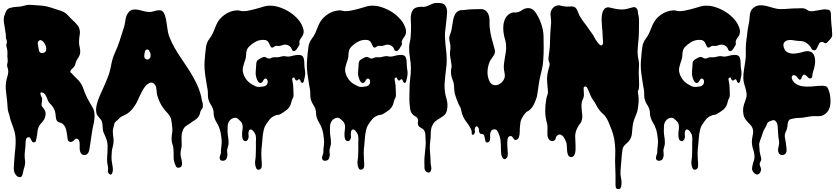

<svg xmlns="http://www.w3.org/2000/svg" viewBox="-20 -777 5691 1307"><path d="M31 -318Q26 -333 30 -345Q34 -357 32 -374Q29 -393 30.5 -411.5Q32 -430 27 -449Q25 -455 24 -459Q23 -463 23 -470Q23 -477 25.5 -482Q28 -487 27 -494Q26 -504 23 -509.5Q20 -515 20 -526V-540Q20 -546 18 -553Q15 -567 13.5 -582Q12 -597 9 -611Q6 -625 5.5 -641Q5 -657 10 -671Q15 -687 23 -702.5Q31 -718 48 -723Q72 -730 97 -730.5Q122 -731 147 -739Q170 -746 195 -743.5Q220 -741 244 -740Q286 -738 321.5 -727Q357 -716 396 -703Q416 -696 428.5 -685.5Q441 -675 456 -658Q463 -650 472 -642Q481 -634 490 -625Q499 -616 506.5 -606.5Q514 -597 518 -588Q527 -566 522.5 -540Q518 -514 518 -491Q518 -473 522.5 -456Q527 -439 526 -421Q525 -407 519 -395Q513 -383 505 -372Q497 -360 494.5 -346.5Q492 -333 483 -321Q478 -314 471.5 -309.5Q465 -305 461 -297Q456 -286 463.5 -281Q471 -276 477 -268Q489 -254 503 -241.5Q517 -229 527 -214Q538 -199 544 -182.5Q550 -166 556 -150Q566 -124 579.5 -99Q593 -74 607 -51Q620 -30 622.5 -8.5Q625 13 622.5 35Q620 57 614.5 79Q609 101 606 124Q602 148 599 171.5Q596 195 592 219Q590 228 588.5 239Q587 250 583 259Q579 268 571 273.5Q563 279 550 278Q541 277 535.5 271.5Q530 266 527 258.5Q524 251 523 242.5Q522 234 522 227Q522 221 522.5 211.5Q523 202 521.5 192.5Q520 183 516 176Q512 169 503 167Q496 165 492 170Q488 175 483 179Q476 185 468 188.5Q460 192 452 187Q441 182 440.5 171Q440 160 438 150Q435 135 433 120Q431 105 425.5 92Q420 79 410.5 69.5Q401 60 385 56Q375 54 370 48Q365 42 362.5 34Q360 26 359.5 17Q359 8 358 0Q354 -34 331 -61Q326 -67 320 -72.5Q314 -78 310 -85Q306 -92 303.5 -99.5Q301 -107 298 -114Q293 -124 287.5 -133Q282 -142 271 -146Q260 -151 256.5 -146Q253 -141 257 -130Q260 -121 263.5 -116.5Q267 -112 267 -101Q267 -92 265.5 -85Q264 -78 263 -70Q262 -56 269 -48.5Q276 -41 282 -31Q290 -19 290.5 -6.5Q291 6 287 20Q282 37 272.5 47.5Q263 58 252 72Q238 91 235.5 117Q233 143 228 166Q226 174 224.5 182Q223 190 212 192Q203 193 198.5 186.5Q194 180 191 172.5Q188 165 183.5 160Q179 155 169 158Q159 161 156.5 174Q154 187 154 196Q154 220 150.5 244Q147 268 148 291Q149 304 150.5 316.5Q152 329 150 342Q148 356 143.5 369Q139 382 137 396Q135 407 130.5 418.5Q126 430 112 429Q101 428 93 419.5Q85 411 80 401Q73 385 74 365.5Q75 346 76 329Q77 303 80 277Q83 251 85 225.5Q87 200 86.5 174Q86 148 80 122Q75 104 68.5 86.5Q62 69 56 52Q50 35 46.5 19Q43 3 37 -14Q32 -31 31.5 -48.5Q31 -66 29 -84Q25 -121 20.5 -158.5Q16 -196 24 -232Q25 -235 25 -237.5Q25 -240 26 -242Q33 -262 35.5 -280Q38 -298 31 -318ZM242 -451Q243 -443 245 -434Q247 -425 253 -420Q259 -415 270 -416Q281 -417 286 -422Q294 -428 294.5 -439.5Q295 -451 293 -460Q291 -466 286.5 -475.5Q282 -485 275 -492.5Q268 -500 260 -503Q252 -506 244 -499Q235 -491 238 -475.5Q241 -460 242 -451Z M737 -336Q745 -380 762.5 -418Q780 -456 794 -498L810 -548L826 -598Q829 -610 831 -622.5Q833 -635 835 -647Q837 -659 841.5 -670.5Q846 -682 854 -692Q867 -708 883.5 -711Q900 -714 917 -711Q934 -708 952.5 -702.5Q971 -697 989 -696Q1007 -694 1024 -699.5Q1041 -705 1055.5 -707Q1070 -709 1082 -703Q1094 -697 1103 -672Q1109 -653 1112 -634Q1115 -615 1117.5 -596.5Q1120 -578 1123.5 -559Q1127 -540 1135 -521Q1149 -486 1167.5 -453.5Q1186 -421 1207 -389.5Q1228 -358 1249 -327Q1270 -296 1289 -263Q1301 -242 1312 -220.5Q1323 -199 1332 -176Q1337 -162 1341.5 -149Q1346 -136 1349 -122Q1351 -115 1351.5 -108.5Q1352 -102 1354 -95Q1355 -90 1357 -84.5Q1359 -79 1360 -74Q1362 -60 1360 -46Q1358 -39 1355 -35.5Q1352 -32 1348 -26Q1343 -17 1341.5 -7Q1340 3 1334 13Q1329 21 1322 28Q1315 35 1307 40Q1293 48 1281 57.5Q1269 67 1255 75Q1241 83 1234 92.5Q1227 102 1222 117Q1217 131 1216 146.5Q1215 162 1216 177.5Q1217 193 1217 208.5Q1217 224 1213 239Q1208 258 1209 273.5Q1210 289 1215 306Q1218 317 1219 334Q1220 351 1212 359Q1207 363 1198.5 364.5Q1190 366 1185 363Q1179 360 1175 349.5Q1171 339 1169 333Q1162 316 1162 300V266Q1162 250 1160.5 235Q1159 220 1154 205Q1148 188 1148 169.5Q1148 151 1151 133Q1155 114 1153 96Q1151 78 1149 59Q1147 48 1145.5 38.5Q1144 29 1139 20Q1134 9 1125.5 -1Q1117 -11 1109 -20Q1100 -29 1090 -44Q1076 -63 1067 -83Q1058 -103 1051 -126Q1048 -135 1047.5 -145Q1047 -155 1045.5 -165.5Q1044 -176 1042 -185Q1040 -194 1034 -201Q1019 -220 1002 -213.5Q985 -207 971 -192Q960 -179 951 -162.5Q942 -146 933.5 -128.5Q925 -111 917.5 -94Q910 -77 901 -63Q890 -46 877 -30.5Q864 -15 847 -4Q839 1 830.5 5Q822 9 814 13Q801 18 791.5 29Q782 40 771 48Q760 56 757.5 69.5Q755 83 751 96Q748 107 748 118.5Q748 130 749.5 142Q751 154 752.5 165.5Q754 177 753 188Q752 206 747.5 222Q743 238 741 255Q739 275 739 295Q739 315 743 334Q745 347 747.5 362.5Q750 378 747 392Q746 395 743 402Q740 409 736 411Q730 414 724 407.5Q718 401 716 396Q714 391 715 383.5Q716 376 716 370Q716 364 715 357.5Q714 351 712 344Q708 322 709 300.5Q710 279 711.5 257.5Q713 236 712.5 214.5Q712 193 705 172Q701 161 696.5 150.5Q692 140 687 129Q679 111 679 91.5Q679 72 674 52Q671 43 665.5 36Q660 29 654 22.5Q648 16 643 8.5Q638 1 636 -9Q632 -28 635.5 -49Q639 -70 646 -91Q653 -112 662 -131.5Q671 -151 679 -169Q698 -211 713.5 -250.5Q729 -290 737 -336ZM962 -394Q962 -379 975.5 -373.5Q989 -368 999 -380Q1004 -386 1005 -393.5Q1006 -401 1005 -409Q1004 -414 1001.5 -420.5Q999 -427 995 -432.5Q991 -438 985.5 -440Q980 -442 973 -437Q970 -435 968 -429.5Q966 -424 964.5 -417Q963 -410 962.5 -403.5Q962 -397 962 -394Z M1377 -411Q1379 -434 1382.5 -457.5Q1386 -481 1398 -502Q1404 -512 1411 -521Q1418 -530 1423 -540Q1432 -556 1438 -573Q1444 -590 1452 -607Q1469 -647 1506 -674.5Q1543 -702 1587 -706Q1601 -708 1614 -704Q1627 -700 1641 -701Q1660 -702 1677.5 -706Q1695 -710 1712 -714Q1729 -718 1745 -723Q1761 -728 1778 -733Q1798 -739 1821 -738.5Q1844 -738 1864 -733Q1902 -723 1937 -703.5Q1972 -684 1999 -656Q2013 -642 2023.5 -626.5Q2034 -611 2041 -592Q2046 -579 2047 -566Q2048 -553 2043 -540Q2038 -529 2030 -519Q2022 -509 2019 -498Q2017 -492 2018.5 -485Q2020 -478 2018 -472Q2017 -467 2013.5 -463.5Q2010 -460 2008 -455Q2006 -451 2002.5 -446Q1999 -441 1995 -436.5Q1991 -432 1985.5 -430Q1980 -428 1974 -431Q1969 -433 1966.5 -441Q1964 -449 1960 -454Q1948 -469 1931 -472Q1916 -475 1903 -469.5Q1890 -464 1876 -464Q1869 -464 1864 -465Q1859 -466 1851 -462Q1846 -460 1842 -456.5Q1838 -453 1833 -453Q1827 -453 1823.5 -458Q1820 -463 1817 -470L1811 -483Q1808 -489 1805 -493Q1795 -505 1775.5 -505.5Q1756 -506 1742 -502Q1727 -498 1710.5 -487.5Q1694 -477 1682 -466Q1666 -452 1660.5 -437Q1655 -422 1655 -402Q1655 -387 1650.5 -373.5Q1646 -360 1641.5 -346Q1637 -332 1634 -318.5Q1631 -305 1633 -290Q1638 -264 1653 -241.5Q1668 -219 1691 -205Q1704 -197 1718 -190.5Q1732 -184 1746 -185Q1759 -186 1774 -188.5Q1789 -191 1797 -202Q1800 -206 1801.5 -212Q1803 -218 1802.5 -224Q1802 -230 1799 -235Q1796 -240 1790 -242Q1784 -243 1780.5 -240Q1777 -237 1774 -232.5Q1771 -228 1768.5 -223Q1766 -218 1762 -215Q1753 -210 1747 -213Q1741 -216 1736.5 -222.5Q1732 -229 1729 -237.5Q1726 -246 1724 -252Q1719 -269 1720.5 -286Q1722 -303 1723 -320Q1724 -335 1725 -348.5Q1726 -362 1740 -372Q1748 -377 1761 -384Q1774 -391 1784 -389Q1791 -387 1796 -383.5Q1801 -380 1808 -379Q1816 -377 1822 -380.5Q1828 -384 1836 -386Q1844 -388 1854 -387Q1864 -386 1872 -387Q1880 -388 1887.5 -390.5Q1895 -393 1903 -394Q1917 -396 1929 -393Q1941 -390 1954 -393Q1963 -395 1971 -397Q1979 -399 1988 -401Q1995 -402 2003.5 -403Q2012 -404 2020 -403Q2028 -402 2035 -398Q2042 -394 2045 -386Q2050 -374 2051 -361Q2052 -348 2052 -335Q2052 -324 2053.5 -313.5Q2055 -303 2057 -292Q2059 -276 2055.5 -257.5Q2052 -239 2048 -224Q2046 -217 2041.5 -213.5Q2037 -210 2031 -216Q2029 -218 2027 -222L2024 -230Q2023 -234 2020.5 -236Q2018 -238 2013 -237Q2010 -236 2008 -232.5Q2006 -229 2001 -229Q1996 -229 1995 -230L1991 -234Q1987 -239 1985.5 -245.5Q1984 -252 1975 -248Q1968 -245 1969 -237.5Q1970 -230 1971 -225Q1974 -210 1975.5 -197.5Q1977 -185 1977 -169Q1977 -157 1978 -144.5Q1979 -132 1977 -119Q1976 -113 1973 -108.5Q1970 -104 1968 -98Q1965 -90 1963 -81Q1961 -72 1958 -64Q1948 -40 1928 -26Q1918 -19 1906.5 -11Q1895 -3 1884 2Q1876 5 1868 5.5Q1860 6 1852 10Q1829 20 1817 34.5Q1805 49 1791 70Q1781 85 1776.5 102.5Q1772 120 1769.5 138Q1767 156 1766 174Q1765 192 1763 210Q1759 237 1759 265Q1759 293 1761 320Q1763 334 1762 353Q1761 372 1747 377Q1731 382 1724.5 368.5Q1718 355 1717 342Q1715 326 1718 310Q1721 294 1721 278Q1721 260 1722 242.5Q1723 225 1722 208Q1721 198 1722 187.5Q1723 177 1723 167Q1723 157 1721 147Q1719 137 1713 128Q1710 122 1704.5 115.5Q1699 109 1693 106Q1687 103 1681.5 105Q1676 107 1673 118Q1670 128 1671.5 139Q1673 150 1672 160Q1670 172 1661.5 180Q1653 188 1640 180Q1635 177 1632.5 170.5Q1630 164 1629 156.5Q1628 149 1628 141V129Q1629 113 1631.5 97.5Q1634 82 1629 67Q1625 55 1615 46Q1605 37 1596 29Q1586 22 1571 26Q1553 31 1542.5 45Q1532 59 1530 77Q1529 95 1529 114Q1529 133 1532 150Q1536 170 1536 196Q1536 208 1532.5 218Q1529 228 1527 239Q1525 248 1526.5 257Q1528 266 1528 275Q1528 289 1522.5 302Q1517 315 1501 317Q1484 319 1478.5 309.5Q1473 300 1477 286Q1479 278 1481.5 273Q1484 268 1484 260Q1484 237 1487.5 214Q1491 191 1488 168Q1486 151 1483.5 135Q1481 119 1476 103Q1468 78 1455 57.5Q1442 37 1436 11Q1434 0 1434 -10.5Q1434 -21 1431 -31Q1426 -49 1415.5 -64Q1405 -79 1400 -97Q1396 -109 1395.5 -121Q1395 -133 1395 -147Q1395 -159 1392.5 -171Q1390 -183 1388 -195Q1384 -223 1379.5 -250Q1375 -277 1373 -304Q1371 -331 1372.5 -357.5Q1374 -384 1377 -411Z M2074 -411Q2076 -434 2079.5 -457.5Q2083 -481 2095 -502Q2101 -512 2108 -521Q2115 -530 2120 -540Q2129 -556 2135 -573Q2141 -590 2149 -607Q2166 -647 2203 -674.5Q2240 -702 2284 -706Q2298 -708 2311 -704Q2324 -700 2338 -701Q2357 -702 2374.5 -706Q2392 -710 2409 -714Q2426 -718 2442 -723Q2458 -728 2475 -733Q2495 -739 2518 -738.5Q2541 -738 2561 -733Q2599 -723 2634 -703.5Q2669 -684 2696 -656Q2710 -642 2720.5 -626.5Q2731 -611 2738 -592Q2743 -579 2744 -566Q2745 -553 2740 -540Q2735 -529 2727 -519Q2719 -509 2716 -498Q2714 -492 2715.5 -485Q2717 -478 2715 -472Q2714 -467 2710.5 -463.5Q2707 -460 2705 -455Q2703 -451 2699.5 -446Q2696 -441 2692 -436.5Q2688 -432 2682.5 -430Q2677 -428 2671 -431Q2666 -433 2663.5 -441Q2661 -449 2657 -454Q2645 -469 2628 -472Q2613 -475 2600 -469.5Q2587 -464 2573 -464Q2566 -464 2561 -465Q2556 -466 2548 -462Q2543 -460 2539 -456.5Q2535 -453 2530 -453Q2524 -453 2520.5 -458Q2517 -463 2514 -470L2508 -483Q2505 -489 2502 -493Q2492 -505 2472.5 -505.5Q2453 -506 2439 -502Q2424 -498 2407.5 -487.5Q2391 -477 2379 -466Q2363 -452 2357.5 -437Q2352 -422 2352 -402Q2352 -387 2347.5 -373.5Q2343 -360 2338.5 -346Q2334 -332 2331 -318.5Q2328 -305 2330 -290Q2335 -264 2350 -241.5Q2365 -219 2388 -205Q2401 -197 2415 -190.5Q2429 -184 2443 -185Q2456 -186 2471 -188.5Q2486 -191 2494 -202Q2497 -206 2498.5 -212Q2500 -218 2499.5 -224Q2499 -230 2496 -235Q2493 -240 2487 -242Q2481 -243 2477.5 -240Q2474 -237 2471 -232.5Q2468 -228 2465.5 -223Q2463 -218 2459 -215Q2450 -210 2444 -213Q2438 -216 2433.5 -222.5Q2429 -229 2426 -237.5Q2423 -246 2421 -252Q2416 -269 2417.5 -286Q2419 -303 2420 -320Q2421 -335 2422 -348.5Q2423 -362 2437 -372Q2445 -377 2458 -384Q2471 -391 2481 -389Q2488 -387 2493 -383.5Q2498 -380 2505 -379Q2513 -377 2519 -380.5Q2525 -384 2533 -386Q2541 -388 2551 -387Q2561 -386 2569 -387Q2577 -388 2584.5 -390.5Q2592 -393 2600 -394Q2614 -396 2626 -393Q2638 -390 2651 -393Q2660 -395 2668 -397Q2676 -399 2685 -401Q2692 -402 2700.5 -403Q2709 -404 2717 -403Q2725 -402 2732 -398Q2739 -394 2742 -386Q2747 -374 2748 -361Q2749 -348 2749 -335Q2749 -324 2750.5 -313.5Q2752 -303 2754 -292Q2756 -276 2752.5 -257.5Q2749 -239 2745 -224Q2743 -217 2738.5 -213.5Q2734 -210 2728 -216Q2726 -218 2724 -222L2721 -230Q2720 -234 2717.5 -236Q2715 -238 2710 -237Q2707 -236 2705 -232.5Q2703 -229 2698 -229Q2693 -229 2692 -230L2688 -234Q2684 -239 2682.5 -245.5Q2681 -252 2672 -248Q2665 -245 2666 -237.5Q2667 -230 2668 -225Q2671 -210 2672.5 -197.5Q2674 -185 2674 -169Q2674 -157 2675 -144.5Q2676 -132 2674 -119Q2673 -113 2670 -108.5Q2667 -104 2665 -98Q2662 -90 2660 -81Q2658 -72 2655 -64Q2645 -40 2625 -26Q2615 -19 2603.5 -11Q2592 -3 2581 2Q2573 5 2565 5.5Q2557 6 2549 10Q2526 20 2514 34.5Q2502 49 2488 70Q2478 85 2473.5 102.5Q2469 120 2466.5 138Q2464 156 2463 174Q2462 192 2460 210Q2456 237 2456 265Q2456 293 2458 320Q2460 334 2459 353Q2458 372 2444 377Q2428 382 2421.5 368.5Q2415 355 2414 342Q2412 326 2415 310Q2418 294 2418 278Q2418 260 2419 242.5Q2420 225 2419 208Q2418 198 2419 187.5Q2420 177 2420 167Q2420 157 2418 147Q2416 137 2410 128Q2407 122 2401.5 115.5Q2396 109 2390 106Q2384 103 2378.5 105Q2373 107 2370 118Q2367 128 2368.5 139Q2370 150 2369 160Q2367 172 2358.5 180Q2350 188 2337 180Q2332 177 2329.5 170.5Q2327 164 2326 156.5Q2325 149 2325 141V129Q2326 113 2328.5 97.5Q2331 82 2326 67Q2322 55 2312 46Q2302 37 2293 29Q2283 22 2268 26Q2250 31 2239.5 45Q2229 59 2227 77Q2226 95 2226 114Q2226 133 2229 150Q2233 170 2233 196Q2233 208 2229.5 218Q2226 228 2224 239Q2222 248 2223.5 257Q2225 266 2225 275Q2225 289 2219.5 302Q2214 315 2198 317Q2181 319 2175.5 309.5Q2170 300 2174 286Q2176 278 2178.5 273Q2181 268 2181 260Q2181 237 2184.5 214Q2188 191 2185 168Q2183 151 2180.5 135Q2178 119 2173 103Q2165 78 2152 57.5Q2139 37 2133 11Q2131 0 2131 -10.5Q2131 -21 2128 -31Q2123 -49 2112.5 -64Q2102 -79 2097 -97Q2093 -109 2092.5 -121Q2092 -133 2092 -147Q2092 -159 2089.5 -171Q2087 -183 2085 -195Q2081 -223 2076.5 -250Q2072 -277 2070 -304Q2068 -331 2069.5 -357.5Q2071 -384 2074 -411Z M2777 -311Q2777 -347 2771 -381.5Q2765 -416 2765 -452Q2765 -470 2769 -487Q2773 -504 2775 -522Q2777 -542 2777.5 -561.5Q2778 -581 2778 -601Q2778 -618 2776.5 -638.5Q2775 -659 2778 -677Q2781 -695 2790.5 -709Q2800 -723 2822 -728Q2839 -732 2856.5 -730.5Q2874 -729 2891 -737Q2908 -745 2922.5 -751Q2937 -757 2957 -757Q2975 -757 2991 -753.5Q3007 -750 3016 -730Q3024 -714 3023.5 -695Q3023 -676 3021 -659Q3018 -639 3016.5 -619Q3015 -599 3012 -579Q3008 -552 3009 -526Q3010 -500 3012.5 -474Q3015 -448 3018 -422Q3021 -396 3021 -369Q3021 -342 3017.5 -314.5Q3014 -287 3011 -260Q3008 -233 3006.5 -206Q3005 -179 3009 -151Q3012 -129 3018.5 -108Q3025 -87 3026 -66Q3027 -45 3022 -24Q3017 -3 3000 11Q2991 18 2981.5 23.5Q2972 29 2962.5 35Q2953 41 2944.5 48Q2936 55 2929 66Q2918 83 2915 101.5Q2912 120 2912 140Q2912 162 2909 182.5Q2906 203 2906 225Q2906 250 2908.5 274Q2911 298 2911 323Q2911 339 2915 357Q2919 375 2911 389Q2904 400 2893 397.5Q2882 395 2876 386Q2869 376 2869.5 359.5Q2870 343 2869 332Q2868 311 2870 290.5Q2872 270 2874 249Q2876 229 2877.5 210.5Q2879 192 2877 172Q2876 156 2875.5 139.5Q2875 123 2866 109Q2862 103 2856 99.5Q2850 96 2843.5 92Q2837 88 2832 83.5Q2827 79 2825 70Q2823 61 2825.5 51Q2828 41 2824 33Q2819 20 2806.5 14.5Q2794 9 2786 -2Q2775 -16 2772 -35.5Q2769 -55 2768 -72Q2766 -98 2767 -124.5Q2768 -151 2768 -177Q2768 -211 2772.5 -244Q2777 -277 2777 -311Z M3053 -340Q3048 -370 3044.5 -393.5Q3041 -417 3046 -448Q3047 -458 3046 -466.5Q3045 -475 3043 -483.5Q3041 -492 3039.5 -500Q3038 -508 3038 -518Q3039 -532 3044 -543.5Q3049 -555 3053 -571Q3056 -585 3058.5 -603.5Q3061 -622 3064.5 -640.5Q3068 -659 3075.5 -675Q3083 -691 3097 -700Q3108 -708 3122 -708Q3136 -708 3149 -710Q3169 -713 3189 -713.5Q3209 -714 3229 -715Q3246 -716 3260 -715Q3274 -714 3288 -703Q3300 -692 3305 -679Q3310 -666 3311.5 -652Q3313 -638 3312.5 -623Q3312 -608 3313 -594Q3317 -555 3326.5 -517.5Q3336 -480 3347 -442Q3351 -429 3349 -419.5Q3347 -410 3342.5 -402Q3338 -394 3331.5 -386Q3325 -378 3319 -368Q3302 -336 3299 -296.5Q3296 -257 3312 -224Q3320 -207 3333.5 -201Q3347 -195 3362 -198Q3377 -201 3390 -211.5Q3403 -222 3410 -236Q3415 -246 3416 -253.5Q3417 -261 3416.5 -268.5Q3416 -276 3414 -284Q3412 -292 3411 -301Q3408 -321 3410.5 -340.5Q3413 -360 3416 -379Q3419 -399 3422 -415Q3425 -431 3425.5 -446Q3426 -461 3424.5 -476.5Q3423 -492 3417 -512Q3411 -532 3407.5 -557.5Q3404 -583 3407 -607.5Q3410 -632 3420.5 -652.5Q3431 -673 3452 -685Q3466 -693 3481.5 -692Q3497 -691 3511 -696Q3525 -701 3537 -710Q3549 -719 3565 -721Q3601 -726 3623 -696Q3647 -663 3663 -618Q3679 -573 3680 -532Q3681 -490 3681 -449.5Q3681 -409 3678 -368Q3676 -330 3667 -296Q3658 -262 3651 -225Q3647 -203 3644.5 -181.5Q3642 -160 3638 -138Q3637 -133 3636.5 -127.5Q3636 -122 3634 -117Q3627 -94 3616 -70Q3605 -46 3586 -29Q3579 -23 3571 -19Q3563 -15 3557 -8Q3550 0 3543 10.5Q3536 21 3531 31Q3525 42 3523 55.5Q3521 69 3520 81Q3518 99 3518 120Q3518 141 3512 158Q3510 165 3502.5 171Q3495 177 3487 175Q3481 174 3478 170L3472 161Q3469 156 3465.5 152.5Q3462 149 3457 149Q3439 149 3435.5 168.5Q3432 188 3433.5 213Q3435 238 3436.5 262.5Q3438 287 3431 296Q3423 306 3416.5 306.5Q3410 307 3405 302Q3400 297 3396.5 288.5Q3393 280 3392 272Q3390 256 3390 240Q3390 224 3389.5 208Q3389 192 3387 176Q3385 160 3379 144Q3374 130 3366.5 115.5Q3359 101 3340 104Q3329 106 3325 111.5Q3321 117 3318 128Q3316 135 3316.5 145Q3317 155 3316.5 164.5Q3316 174 3313 182Q3310 190 3301 192Q3291 195 3287 188.5Q3283 182 3282 172L3278 154Q3277 144 3271 139Q3264 134 3256.5 134.5Q3249 135 3244 126Q3239 118 3240.5 109.5Q3242 101 3237 93Q3230 82 3223.5 83Q3217 84 3214 93Q3210 103 3212.5 113Q3215 123 3209 132Q3207 135 3204 139Q3201 143 3196 140Q3191 138 3191 132V121Q3191 115 3188.5 109Q3186 103 3184 98Q3179 88 3173 78.5Q3167 69 3160 60Q3128 21 3119 -28Q3116 -44 3109.5 -54Q3103 -64 3098 -77Q3087 -103 3079 -129.5Q3071 -156 3071 -185Q3071 -210 3061 -233.5Q3051 -257 3050 -283Q3049 -300 3052.5 -312Q3056 -324 3053 -340Z M3720 -327Q3724 -343 3718 -355.5Q3712 -368 3714 -386Q3717 -412 3720.5 -436.5Q3724 -461 3724 -490Q3724 -516 3725.5 -540.5Q3727 -565 3729 -591Q3731 -606 3731.5 -621.5Q3732 -637 3730 -653Q3728 -666 3727.5 -680Q3727 -694 3733 -706Q3744 -730 3767 -738Q3781 -743 3792.5 -739.5Q3804 -736 3817 -734Q3829 -732 3840.5 -732Q3852 -732 3865 -733Q3877 -734 3887 -730.5Q3897 -727 3904 -717Q3911 -706 3914.5 -695Q3918 -684 3923 -674Q3934 -653 3948.5 -634Q3963 -615 3976 -597Q3984 -586 3991.5 -575Q3999 -564 4007 -553Q4018 -539 4025.5 -523.5Q4033 -508 4044 -494L4051 -484Q4056 -478 4061.5 -473.5Q4067 -469 4072 -468Q4077 -467 4081 -473Q4087 -481 4085 -495.5Q4083 -510 4083 -521Q4083 -541 4081 -561Q4079 -581 4077.5 -601.5Q4076 -622 4075.5 -642.5Q4075 -663 4079 -683Q4081 -694 4087 -706Q4093 -718 4104 -723Q4115 -729 4127 -726.5Q4139 -724 4151 -721Q4180 -713 4208 -712.5Q4236 -712 4264 -721Q4276 -725 4290.5 -728Q4305 -731 4315 -718Q4322 -709 4322.5 -696.5Q4323 -684 4326 -673Q4329 -661 4329.5 -649Q4330 -637 4330 -623Q4330 -598 4329.5 -573.5Q4329 -549 4328 -524Q4326 -492 4322 -459Q4318 -426 4322 -394Q4324 -380 4327 -366.5Q4330 -353 4330 -338Q4330 -324 4329 -310Q4328 -296 4328 -282Q4328 -256 4330 -227Q4332 -198 4329 -174Q4328 -167 4325 -163Q4322 -159 4322 -152Q4322 -146 4323.5 -139Q4325 -132 4326 -126Q4327 -114 4327.5 -102Q4328 -90 4327 -78Q4325 -56 4322 -37Q4319 -18 4311 2Q4302 22 4295 43Q4288 64 4286 86Q4284 109 4281.5 133.5Q4279 158 4265 178Q4259 187 4251.5 193.5Q4244 200 4237.5 206Q4231 212 4225.5 220Q4220 228 4218 240Q4212 277 4210 313Q4208 349 4204 386Q4202 412 4207.5 435.5Q4213 459 4210 484Q4208 495 4204.5 503Q4201 511 4188 510Q4174 509 4172 499Q4170 489 4170 478V416Q4170 385 4168 353Q4166 317 4168 279.5Q4170 242 4166 206Q4163 171 4154.5 140.5Q4146 110 4132 78Q4127 65 4121.5 52Q4116 39 4108 26Q4098 9 4083 -3.5Q4068 -16 4057 -32Q4046 -46 4038.5 -62Q4031 -78 4020 -92Q4007 -110 3999 -129Q3991 -148 3983 -168Q3980 -175 3975.5 -182Q3971 -189 3963 -188Q3955 -187 3954 -183Q3953 -179 3953 -172Q3953 -158 3954.5 -143.5Q3956 -129 3953 -115Q3951 -107 3947 -99.5Q3943 -92 3941 -83Q3938 -69 3938.5 -54Q3939 -39 3940.5 -24Q3942 -9 3943.5 5.5Q3945 20 3942 35Q3939 52 3929.5 63.5Q3920 75 3912 90Q3895 122 3895.5 151.5Q3896 181 3898 216V237Q3898 250 3895.5 262Q3893 274 3886.5 283Q3880 292 3868 292Q3854 292 3848 280Q3842 268 3840.5 251Q3839 234 3838.5 217.5Q3838 201 3835 192Q3832 184 3826.5 172.5Q3821 161 3813.5 152Q3806 143 3796 139.5Q3786 136 3774 145Q3765 152 3763 164Q3761 176 3750 181Q3738 186 3727.5 180.5Q3717 175 3712 164Q3707 153 3706.5 140Q3706 127 3706.5 114Q3707 101 3707 88Q3707 75 3704 64Q3692 22 3691.5 -17.5Q3691 -57 3698 -99Q3700 -114 3705.5 -127.5Q3711 -141 3710 -156Q3708 -184 3705 -212.5Q3702 -241 3706 -270Q3708 -284 3712 -298.5Q3716 -313 3720 -327Z M4347 -411Q4349 -434 4352.5 -457.5Q4356 -481 4368 -502Q4374 -512 4381 -521Q4388 -530 4393 -540Q4402 -556 4408 -573Q4414 -590 4422 -607Q4439 -647 4476 -674.5Q4513 -702 4557 -706Q4571 -708 4584 -704Q4597 -700 4611 -701Q4630 -702 4647.5 -706Q4665 -710 4682 -714Q4699 -718 4715 -723Q4731 -728 4748 -733Q4768 -739 4791 -738.5Q4814 -738 4834 -733Q4872 -723 4907 -703.5Q4942 -684 4969 -656Q4983 -642 4993.5 -626.5Q5004 -611 5011 -592Q5016 -579 5017 -566Q5018 -553 5013 -540Q5008 -529 5000 -519Q4992 -509 4989 -498Q4987 -492 4988.5 -485Q4990 -478 4988 -472Q4987 -467 4983.5 -463.5Q4980 -460 4978 -455Q4976 -451 4972.5 -446Q4969 -441 4965 -436.5Q4961 -432 4955.5 -430Q4950 -428 4944 -431Q4939 -433 4936.5 -441Q4934 -449 4930 -454Q4918 -469 4901 -472Q4886 -475 4873 -469.5Q4860 -464 4846 -464Q4839 -464 4834 -465Q4829 -466 4821 -462Q4816 -460 4812 -456.5Q4808 -453 4803 -453Q4797 -453 4793.5 -458Q4790 -463 4787 -470L4781 -483Q4778 -489 4775 -493Q4765 -505 4745.5 -505.5Q4726 -506 4712 -502Q4697 -498 4680.5 -487.5Q4664 -477 4652 -466Q4636 -452 4630.5 -437Q4625 -422 4625 -402Q4625 -387 4620.5 -373.5Q4616 -360 4611.5 -346Q4607 -332 4604 -318.5Q4601 -305 4603 -290Q4608 -264 4623 -241.5Q4638 -219 4661 -205Q4674 -197 4688 -190.5Q4702 -184 4716 -185Q4729 -186 4744 -188.5Q4759 -191 4767 -202Q4770 -206 4771.5 -212Q4773 -218 4772.5 -224Q4772 -230 4769 -235Q4766 -240 4760 -242Q4754 -243 4750.5 -240Q4747 -237 4744 -232.5Q4741 -228 4738.5 -223Q4736 -218 4732 -215Q4723 -210 4717 -213Q4711 -216 4706.5 -222.5Q4702 -229 4699 -237.5Q4696 -246 4694 -252Q4689 -269 4690.5 -286Q4692 -303 4693 -320Q4694 -335 4695 -348.5Q4696 -362 4710 -372Q4718 -377 4731 -384Q4744 -391 4754 -389Q4761 -387 4766 -383.5Q4771 -380 4778 -379Q4786 -377 4792 -380.5Q4798 -384 4806 -386Q4814 -388 4824 -387Q4834 -386 4842 -387Q4850 -388 4857.5 -390.5Q4865 -393 4873 -394Q4887 -396 4899 -393Q4911 -390 4924 -393Q4933 -395 4941 -397Q4949 -399 4958 -401Q4965 -402 4973.5 -403Q4982 -404 4990 -403Q4998 -402 5005 -398Q5012 -394 5015 -386Q5020 -374 5021 -361Q5022 -348 5022 -335Q5022 -324 5023.5 -313.5Q5025 -303 5027 -292Q5029 -276 5025.5 -257.5Q5022 -239 5018 -224Q5016 -217 5011.5 -213.5Q5007 -210 5001 -216Q4999 -218 4997 -222L4994 -230Q4993 -234 4990.5 -236Q4988 -238 4983 -237Q4980 -236 4978 -232.5Q4976 -229 4971 -229Q4966 -229 4965 -230L4961 -234Q4957 -239 4955.5 -245.5Q4954 -252 4945 -248Q4938 -245 4939 -237.5Q4940 -230 4941 -225Q4944 -210 4945.5 -197.5Q4947 -185 4947 -169Q4947 -157 4948 -144.5Q4949 -132 4947 -119Q4946 -113 4943 -108.5Q4940 -104 4938 -98Q4935 -90 4933 -81Q4931 -72 4928 -64Q4918 -40 4898 -26Q4888 -19 4876.5 -11Q4865 -3 4854 2Q4846 5 4838 5.5Q4830 6 4822 10Q4799 20 4787 34.5Q4775 49 4761 70Q4751 85 4746.5 102.5Q4742 120 4739.5 138Q4737 156 4736 174Q4735 192 4733 210Q4729 237 4729 265Q4729 293 4731 320Q4733 334 4732 353Q4731 372 4717 377Q4701 382 4694.5 368.5Q4688 355 4687 342Q4685 326 4688 310Q4691 294 4691 278Q4691 260 4692 242.5Q4693 225 4692 208Q4691 198 4692 187.5Q4693 177 4693 167Q4693 157 4691 147Q4689 137 4683 128Q4680 122 4674.5 115.5Q4669 109 4663 106Q4657 103 4651.5 105Q4646 107 4643 118Q4640 128 4641.5 139Q4643 150 4642 160Q4640 172 4631.5 180Q4623 188 4610 180Q4605 177 4602.5 170.5Q4600 164 4599 156.5Q4598 149 4598 141V129Q4599 113 4601.5 97.5Q4604 82 4599 67Q4595 55 4585 46Q4575 37 4566 29Q4556 22 4541 26Q4523 31 4512.5 45Q4502 59 4500 77Q4499 95 4499 114Q4499 133 4502 150Q4506 170 4506 196Q4506 208 4502.5 218Q4499 228 4497 239Q4495 248 4496.5 257Q4498 266 4498 275Q4498 289 4492.5 302Q4487 315 4471 317Q4454 319 4448.5 309.5Q4443 300 4447 286Q4449 278 4451.5 273Q4454 268 4454 260Q4454 237 4457.5 214Q4461 191 4458 168Q4456 151 4453.5 135Q4451 119 4446 103Q4438 78 4425 57.5Q4412 37 4406 11Q4404 0 4404 -10.5Q4404 -21 4401 -31Q4396 -49 4385.5 -64Q4375 -79 4370 -97Q4366 -109 4365.5 -121Q4365 -133 4365 -147Q4365 -159 4362.5 -171Q4360 -183 4358 -195Q4354 -223 4349.5 -250Q4345 -277 4343 -304Q4341 -331 4342.5 -357.5Q4344 -384 4347 -411Z M5054 -363Q5058 -391 5057 -419.5Q5056 -448 5058 -477Q5059 -491 5061 -505L5065 -533Q5067 -559 5071 -582Q5075 -605 5080 -630Q5082 -643 5082.5 -655.5Q5083 -668 5085 -680Q5087 -692 5092 -703Q5097 -714 5108 -723Q5129 -740 5152 -741Q5175 -742 5199 -736Q5223 -730 5247 -722.5Q5271 -715 5293 -715Q5319 -715 5347.5 -717.5Q5376 -720 5404 -720Q5418 -720 5432.5 -721Q5447 -722 5459 -718Q5470 -714 5476 -708.5Q5482 -703 5495 -701Q5509 -699 5532.5 -704Q5556 -709 5578.5 -712Q5601 -715 5618 -711Q5635 -707 5636 -685Q5637 -668 5637 -651.5Q5637 -635 5639 -618Q5644 -580 5645 -542Q5646 -528 5635 -514.5Q5624 -501 5614 -491Q5610 -487 5606.5 -484.5Q5603 -482 5597 -483Q5591 -484 5587 -488Q5583 -492 5577 -492Q5563 -492 5557 -482Q5551 -472 5546.5 -460.5Q5542 -449 5535.5 -440.5Q5529 -432 5514 -436Q5508 -438 5505 -444Q5502 -450 5499 -455Q5496 -461 5492 -465L5483 -474Q5460 -498 5425 -498Q5412 -498 5397.5 -500.5Q5383 -503 5368.5 -504.5Q5354 -506 5341.5 -503Q5329 -500 5320 -490Q5312 -481 5313 -467.5Q5314 -454 5320 -443Q5327 -428 5340.5 -421Q5354 -414 5369.5 -412.5Q5385 -411 5401 -413.5Q5417 -416 5430 -419Q5439 -422 5450.5 -425Q5462 -428 5473 -428.5Q5484 -429 5494 -426.5Q5504 -424 5512 -415Q5523 -402 5526.5 -385Q5530 -368 5528.5 -350Q5527 -332 5522.5 -314.5Q5518 -297 5513 -282Q5510 -271 5509.5 -258Q5509 -245 5496 -243Q5488 -242 5481.5 -249Q5475 -256 5468.5 -262Q5462 -268 5455 -269Q5448 -270 5440 -257Q5437 -252 5436.5 -246.5Q5436 -241 5431 -237Q5426 -234 5422.5 -235Q5419 -236 5415.5 -240Q5412 -244 5409 -248Q5406 -252 5404 -255Q5398 -263 5386.5 -265Q5375 -267 5370 -255Q5368 -248 5371 -240Q5374 -232 5377 -227Q5387 -212 5402 -203.5Q5417 -195 5433.5 -191.5Q5450 -188 5468 -187.5Q5486 -187 5502 -188Q5527 -190 5551.5 -192.5Q5576 -195 5601 -191H5599Q5609 -188 5615 -177Q5622 -163 5626.5 -146Q5631 -129 5632.5 -111Q5634 -93 5633 -75Q5632 -57 5627 -43Q5615 -8 5584 7Q5575 12 5566.5 13Q5558 14 5547 14Q5538 14 5529.5 13.5Q5521 13 5511 14Q5487 16 5462.5 21Q5438 26 5413 26Q5399 26 5386 29Q5375 31 5365 33Q5355 35 5348 46Q5342 57 5341.5 70Q5341 83 5338 95Q5336 106 5330.5 116.5Q5325 127 5323 138Q5321 150 5323.5 162.5Q5326 175 5328 186Q5330 195 5330.5 204.5Q5331 214 5333 224Q5334 231 5334.5 239Q5335 247 5334 254Q5332 265 5325 271Q5318 277 5309.5 278.5Q5301 280 5292.5 276Q5284 272 5280 262Q5274 248 5277.5 233.5Q5281 219 5283 205Q5285 189 5282 175.5Q5279 162 5278 147Q5277 139 5277 132Q5277 125 5276 117Q5275 109 5275 99Q5275 89 5273.5 79Q5272 69 5268.5 60.5Q5265 52 5258 46Q5250 39 5240 41.5Q5230 44 5221 48Q5205 54 5200.5 68.5Q5196 83 5187 96Q5176 113 5171 131Q5166 149 5158 169Q5156 176 5153.5 182.5Q5151 189 5149 196Q5147 205 5148.5 215.5Q5150 226 5150 237Q5150 253 5155 273Q5157 284 5160.5 295.5Q5164 307 5159 318Q5156 326 5153 331Q5150 336 5152 346Q5153 352 5156 358Q5159 364 5160 371Q5162 379 5158 390Q5154 401 5147 406Q5137 414 5127.5 410Q5118 406 5111 398Q5098 383 5099.5 367.5Q5101 352 5106 335Q5110 322 5113.5 310.5Q5117 299 5116 285Q5115 269 5111.5 255Q5108 241 5103 226Q5094 192 5102 155Q5104 143 5106 131.5Q5108 120 5106 108Q5101 85 5087 71.5Q5073 58 5059 41Q5045 24 5041 2.5Q5037 -19 5039 -40Q5041 -54 5045.5 -68.5Q5050 -83 5055 -96Q5062 -113 5062.5 -127.5Q5063 -142 5059 -159Q5054 -181 5047 -202.5Q5040 -224 5040 -247Q5040 -276 5045 -305Q5050 -334 5054 -363Z"/></svg>

Font: Double Feature
Style: Regular
Weight: 400
Designer: David Shetterly
Foundry: David Shetterly
Version: Version 2.100 1997 initial release